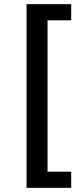

<svg xmlns="http://www.w3.org/2000/svg" viewBox="-20 -725 373 925"><path d="M108 180V-705H323V-627H209V102H323V180Z"/></svg>

Font: Nunito Sans SemiBold
Style: Regular
Weight: 600
Designer: Vernon Adams
Foundry: Vernon Adams
Version: Version 3.101; ttfautohint (v1.8.4.7-5d5b);gftools[0.9.27]